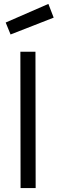

<svg xmlns="http://www.w3.org/2000/svg" viewBox="-20 -960 294 980"><path d="M84 -696H161L162 0H85ZM227 -940 254 -870 34 -784 9 -845Z"/></svg>

Font: Panefresco 400wt
Style: Regular
Weight: 400
Foundry: Campivisivi & Chank Co
Version: Version 1.002